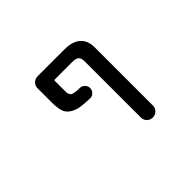

<svg xmlns="http://www.w3.org/2000/svg" viewBox="-145 -819 1289 1289"><g transform="rotate(-45 500.0 -174.5)"><path d="M610.4 140.6V-391.6Q610.4 -423.8 596.7 -436.5Q583 -449.2 546.9 -449.2H383.8Q376 -449.2 376 -441.4V-362.3Q376 -339.8 377 -329.1Q377.9 -319.3 382.8 -311.5Q386.7 -303.7 391.6 -300.8Q396.5 -296.9 412.1 -293.9Q427.7 -291 445.3 -290Q452.1 -290 460 -290Q480.5 -290 495.1 -275.4Q509.8 -260.7 509.8 -240.2Q509.8 -219.7 495.1 -206.1Q481.4 -191.4 461.9 -191.4Q460.9 -191.4 460 -191.4Q409.2 -193.4 377.9 -197.3Q333 -204.1 304.7 -224.6Q275.4 -244.1 267.6 -276.4Q258.8 -307.6 258.8 -360.4V-488.3Q258.8 -512.7 275.4 -529.3Q292 -545.9 316.4 -545.9H570.3Q652.3 -545.9 690.4 -506.8Q725.6 -472.7 724.6 -407.2V140.6Q724.6 164.1 708 180.7Q691.4 197.3 667.5 197.3Q643.6 197.3 627 180.7Q610.4 164.1 610.4 140.6Z"/></g></svg>

Font: Rounded Mgen+ 2m medium
Style: Regular
Weight: 500
Designer: [Source Han Sans]
Ryoko NISHIZUKA  (kana & ideographs); Paul D. Hunt (Latin, Greek & Cyrillic); Wenlong ZHANG  (bopomofo
Version: Version 1.059.20150602